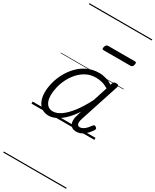

<svg xmlns="http://www.w3.org/2000/svg" viewBox="-356 -1079 1334 1648"><g transform="rotate(30 311.5 -255.0)"><path d="M177 17Q138 17 109.5 -2Q81 -21 65.5 -57Q50 -93 50 -141Q50 -187 63 -238.5Q76 -290 102.5 -339.5Q129 -389 168.5 -430Q208 -471 260 -495Q312 -519 376 -519Q409 -519 443.5 -508.5Q478 -498 507 -479L512 -496Q516 -507 523 -511Q530 -515 543 -515Q561 -515 565.5 -507.5Q570 -500 566 -488L441 -105Q433 -81 432.5 -64.5Q432 -48 439 -39.5Q446 -31 460 -31Q476 -31 492.5 -41Q509 -51 523 -66.5Q537 -82 548 -98Q554 -106 560.5 -108Q567 -110 576 -104Q587 -97 588 -90Q589 -83 584 -75Q573 -57 553.5 -35Q534 -13 508.5 2Q483 17 451 17Q428 17 413 9Q398 1 390 -13.5Q382 -28 381 -47.5Q380 -67 385 -90Q389 -106 394 -121Q399 -136 403 -152Q362 -90 322 -53Q282 -16 245.5 0.5Q209 17 177 17ZM107 -146Q107 -112 116.5 -86.5Q126 -61 144.5 -47Q163 -33 191 -33Q228 -33 270 -61.5Q312 -90 357 -147.5Q402 -205 447 -293L493 -435Q457 -456 427.5 -463Q398 -470 371 -470Q318 -470 276 -448.5Q234 -427 202.5 -392Q171 -357 149.5 -314.5Q128 -272 117.5 -228Q107 -184 107 -146ZM309 -706Q296 -706 293.5 -712.5Q291 -719 295 -731Q298 -744 304.5 -751Q311 -758 322 -758H587Q599 -758 601 -751Q603 -744 600 -731Q597 -718 590.5 -712Q584 -706 572 -706ZM0 475H623V485H0ZM0 -20H623V0H0ZM0 -505H623V-500H0ZM0 -995H623V-985H0Z"/></g></svg>

Font: Playwrite SK Guides
Style: Regular
Weight: 400
Designer: Veronika Burian, José Scaglione
Foundry: TypeTogether
Version: Version 1.003